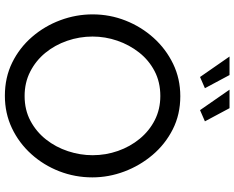

<svg xmlns="http://www.w3.org/2000/svg" viewBox="-107 -850 962 788"><g transform="rotate(90 374.0 -456.0)"><path d="M373 5Q298 5 237 -25Q176 -55 131.5 -106.5Q87 -158 63 -222.5Q39 -287 39 -355Q39 -426 64.5 -490.5Q90 -555 135.5 -605.5Q181 -656 242 -685.5Q303 -715 375 -715Q450 -715 511 -684Q572 -653 616 -601Q660 -549 684 -485Q708 -421 708 -354Q708 -283 683 -218.5Q658 -154 612.5 -103.5Q567 -53 506 -24Q445 5 373 5ZM130 -355Q130 -301 147.5 -250.5Q165 -200 197 -161Q229 -122 274 -99Q319 -76 374 -76Q431 -76 476 -100Q521 -124 552.5 -164Q584 -204 600.5 -254Q617 -304 617 -355Q617 -409 599.5 -459Q582 -509 549.5 -548.5Q517 -588 472.5 -610.5Q428 -633 374 -633Q317 -633 272 -609.5Q227 -586 195.5 -546Q164 -506 147 -456.5Q130 -407 130 -355ZM348 -917H424L478 -816L432 -796ZM212 -917H288L342 -816L296 -796Z"/></g></svg>

Font: Raleway Thin Medium
Style: Regular
Weight: 500
Version: Version 4.026